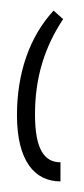

<svg xmlns="http://www.w3.org/2000/svg" viewBox="-20 -783 159 362"><path d="M94 -441V-477C64 -477 46 -501 46 -567C46 -637 64 -694 99 -747L81 -763C35 -713 12 -644 12 -566C12 -480 45 -441 94 -441Z"/></svg>

Font: Noto Sans Armenian ExtraCondensed ExtraLight
Style: Regular
Weight: 200
Width: 2
Designer: Monotype Design Team
Foundry: Monotype Imaging Inc.
Version: Version 2.008